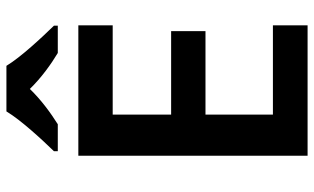

<svg xmlns="http://www.w3.org/2000/svg" viewBox="-210 -861 978 598"><g transform="rotate(-90 279.0 -562.0)"><path d="M373 -1031H231C204 -986 144 -921 107 -883V-871H191C226 -893 266 -922 301 -958C336 -922 378 -892 413 -871H498V-883C462 -920 400 -986 373 -1031ZM499 -93V-201H221V-411H481V-518H221V-700H499V-807H93V-93Z"/></g></svg>

Font: Noto Sans Kannada UI SemiBold
Style: Regular
Weight: 600
Designer: Jelle Bosma - Monotype Design Team
Foundry: Monotype Imaging Inc.
Version: Version 2.005